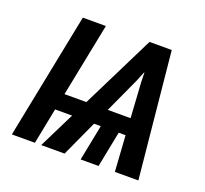

<svg xmlns="http://www.w3.org/2000/svg" viewBox="-97 -643 809 757"><g transform="rotate(20 307.0 -264.0)"><path d="M345.2 -220.2H440.9L431.6 -368.2L430.7 -407.7H429.2L413.1 -368.2ZM163.6 -220.2H255.4L408.2 -528.3H501.5L553.7 0H455.1L445.3 -150.4H416.5L386.7 0H311.5L341.3 -150.4H313L244.1 0H146L220.7 -150.9H149.4L119.6 0H22.9L128.4 -528.3H225.1Z"/></g></svg>

Font: RobotoCondensed-Italic
Style: Italic
Weight: 400
Designer: Google
Version: Version 1.200311; 2013